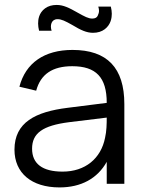

<svg xmlns="http://www.w3.org/2000/svg" viewBox="-20 -762 596 796"><path d="M365.5 -626C385 -626 401.5 -631 414.5 -641C440 -660.5 443.5 -688.5 443.5 -705C443.5 -714.5 442 -724 439.5 -734.5H387.5C389.5 -728 390.5 -722.5 390.5 -717C390.5 -710.5 388.5 -704 385 -696.5C381.5 -689 374 -685 362.5 -685C346.5 -685 331.5 -693 302 -709.5C266 -730 242.5 -741.5 215 -741.5C196 -741.5 180 -737 167 -727.5C141 -708.5 138 -681 138 -664.5C138 -655 139.5 -645 142 -634.5H194C192 -640.5 191 -646.5 191 -652C191 -655.5 191.5 -682.5 218.5 -682.5C235 -682.5 250 -675 279.5 -658.5C315 -637 339 -626 365.5 -626ZM280.5 -555C164 -555 86 -501 60.5 -402.5L130 -386C148.5 -454.5 197.5 -487.5 279.5 -487.5C378 -487.5 422.5 -441.5 422.5 -335.5L260 -315C127.5 -298.5 40 -255 40 -141.5C40 -44.5 111 15 226.5 15C316.5 15 384 -22 422.5 -91V0H495.5V-330.5C495.5 -480.5 424.5 -555 280.5 -555ZM422.5 -274.5C422.5 -250.5 422 -217.5 415.5 -190.5C398.5 -104.5 333 -50.5 239.5 -50.5C156 -50.5 113 -83 113 -145.5C113 -210 157 -241.5 267 -255.5Z"/></svg>

Font: Vela Sans
Style: Regular
Weight: 400
Designer: Principal design: Mikhail Sharanda - project Manrope.
Design modification: Ravid Balaliev
Foundry: Mikhail Sharanda
Version: Version 1.001